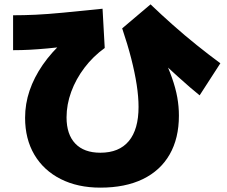

<svg xmlns="http://www.w3.org/2000/svg" viewBox="-20 -788 1040 880"><path d="M440 72Q336 72 258 32.5Q180 -7 137.5 -79Q95 -151 95 -248Q95 -312 115.5 -372.5Q136 -433 176 -491Q216 -549 276 -603L296 -577Q241 -570 197.5 -566Q154 -562 116.5 -560Q79 -558 40 -558V-718Q90 -718 143.5 -720.5Q197 -723 270 -730Q343 -737 450 -748L460 -568Q407 -530 367.5 -478Q328 -426 306.5 -367.5Q285 -309 285 -250Q285 -172 325 -130Q365 -88 440 -88Q526 -88 570.5 -141.5Q615 -195 615 -298Q615 -344 606.5 -399.5Q598 -455 581.5 -519.5Q565 -584 540 -658L670 -768Q719 -721 772.5 -673.5Q826 -626 881.5 -581.5Q937 -537 990 -498L895 -351Q874 -368 850 -388.5Q826 -409 793 -439Q760 -469 710 -515L723 -540Q751 -480 768 -432Q785 -384 792.5 -342Q800 -300 800 -258Q800 -154 757.5 -80Q715 -6 634.5 33Q554 72 440 72Z"/></svg>

Font: M PLUS 2 Black
Style: Regular
Weight: 900
Designer: Coji Morishita
Foundry: UNDERFOREST DESIGN
Version: Version 1.001